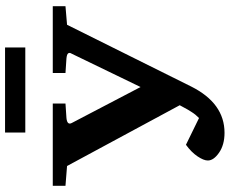

<svg xmlns="http://www.w3.org/2000/svg" viewBox="-95 -807 918 768"><g transform="rotate(-90 364.0 -423.0)"><path d="M723.1 -620.1 648.9 -613.8 401.9 -117.2Q335 16.1 216.8 16.1Q168.9 16.1 137.5 -5.6Q106 -27.3 106 -50.8Q106 -67.4 122.6 -92Q139.2 -116.7 168.9 -138.2L275.9 -85.9Q283.2 -93.3 289.1 -100.3Q294.9 -107.4 301 -117.2Q307.1 -127 309.6 -131.1Q312 -135.3 319.1 -148.4Q326.2 -161.6 327.1 -163.1L84 -613.8L4.9 -620.1V-670.9H334V-620.1L275.9 -616.2Q246.6 -613.3 255.9 -595.2L399.9 -319.8L533.2 -595.2Q538.6 -603.5 534.7 -609.1Q530.8 -614.7 514.2 -616.2Q482.9 -618.2 456.1 -620.1V-670.9H723.1ZM558.1 -780.8H217.8V-861.8H558.1Z"/></g></svg>

Font: Veleka
Style: Bold
Weight: 700
Designer: Stefan Peev, Context Ltd, 2016; SIL International, 1997-2014.
Foundry: Stefan Peev, Context Ltd, 2016
Version: Version 1.000